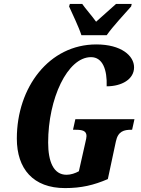

<svg xmlns="http://www.w3.org/2000/svg" viewBox="-20 -951 721 981"><path d="M396 -771H525C558 -818 617 -880 650 -918L653 -931H573C550 -910 501 -867 471 -840C452 -867 415 -909 400 -931H337L333 -918C350 -880 383 -812 396 -771ZM312 10C396 10 459 -5 531 -36L572 -228C583 -281 614 -288 651 -288H655L667 -342H365L353 -288H366C400 -288 422 -283 422 -256C422 -250 420 -238 415 -218L383 -76C365 -66 342 -58 320 -58C253 -58 226 -126 226 -223C226 -446 324 -659 445 -659C505 -659 528 -594 525 -510C602 -510 665 -546 665 -607C665 -666 600 -724 472 -724C231 -724 66 -505 66 -243C66 -88 150 10 312 10Z"/></svg>

Font: Noto Serif Condensed Extra
Style: Italic
Weight: 800
Width: 3
Italic angle: -12°
Designer: Monotype Design Team
Foundry: Monotype Imaging Inc.
Version: Version 1.901